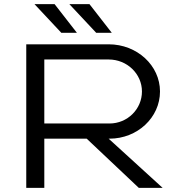

<svg xmlns="http://www.w3.org/2000/svg" viewBox="-20 -916 862 936"><path d="M525 -756 416 -896H318L449 -756ZM355 -756 246 -896H148L279 -756ZM108 0H196V-240H402.6L656.8 0H773L509.6 -240H514C649.8 -240 760 -343 760 -470C760 -597 648 -700 510 -700H108ZM196 -314V-626H510C599.4 -626 672 -556.1 672 -470C672 -383.9 601.2 -314 514 -314Z"/></svg>

Font: Resamitz
Style: Bold
Weight: 700
Designer: gluk
Foundry: gluk
Version: Version 0.047